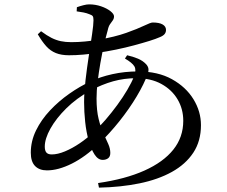

<svg xmlns="http://www.w3.org/2000/svg" viewBox="-20 -813 1040 879"><path d="M429 25Q554 7 641 -32Q728 -71 773.5 -128Q819 -185 819 -260Q819 -314 793 -358Q767 -402 719 -428.5Q671 -455 604 -455Q549 -455 498.5 -441Q448 -427 393 -398Q330 -363 283.5 -317Q237 -271 211 -224.5Q185 -178 185 -142Q185 -123 192.5 -114.5Q200 -106 217 -106Q244 -106 277.5 -120Q311 -134 345 -157Q379 -180 407 -207Q435 -232 463 -264.5Q491 -297 517 -332.5Q543 -368 563 -402Q583 -436 594 -464Q605 -493 595 -509.5Q585 -526 552 -545L562 -560Q589 -554 611.5 -544.5Q634 -535 649 -519Q658 -509 659.5 -498.5Q661 -488 656 -474Q640 -429 606 -372Q572 -315 527 -258.5Q482 -202 432 -154Q371 -95 309 -64Q247 -33 195 -33Q160 -33 140.5 -53Q121 -73 121 -114Q121 -167 145 -216Q169 -265 209 -307.5Q249 -350 297.5 -384Q346 -418 394 -440Q438 -461 494.5 -473.5Q551 -486 612 -486Q703 -486 767 -450.5Q831 -415 865.5 -359Q900 -303 900 -240Q900 -167 865 -114Q830 -61 767 -26Q704 9 618.5 26.5Q533 44 433 46ZM450 -81Q429 -81 413 -105.5Q397 -130 386 -169Q375 -208 370 -254.5Q365 -301 365 -345Q365 -390 371.5 -446Q378 -502 386.5 -557Q395 -612 401.5 -656Q408 -700 408 -720Q408 -734 404.5 -739Q401 -744 389 -748Q377 -753 362 -756Q347 -759 331 -761L332 -780Q346 -785 361.5 -789Q377 -793 388 -793Q417 -793 443 -784Q469 -775 485.5 -762Q502 -749 502 -738Q502 -728 496.5 -720Q491 -712 484 -702.5Q477 -693 473 -674Q465 -646 456 -606.5Q447 -567 439.5 -524Q432 -481 427 -439Q422 -397 422 -362Q422 -307 431.5 -268.5Q441 -230 453.5 -202.5Q466 -175 475.5 -154Q485 -133 485 -113Q485 -96 475 -88.5Q465 -81 450 -81ZM296 -560Q261 -560 236 -570Q211 -580 192 -601Q173 -622 153 -656L168 -670Q195 -650 216 -639.5Q237 -629 258.5 -624.5Q280 -620 306 -620Q337 -620 368.5 -623Q400 -626 430 -631Q506 -644 558 -662.5Q610 -681 640 -695.5Q670 -710 679 -710Q709 -710 724.5 -701Q740 -692 740 -676Q740 -665 733.5 -657Q727 -649 712 -643Q694 -635 663.5 -625.5Q633 -616 594 -605.5Q555 -595 511.5 -586Q468 -577 425 -571Q395 -566 361 -563Q327 -560 296 -560Z"/></svg>

Font: Noto Serif SC ExtraLight Medium
Style: Regular
Weight: 500
Version: Version 2.002-H1;hotconv 1.1.0;makeotfexe 2.6.0